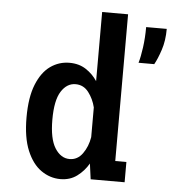

<svg xmlns="http://www.w3.org/2000/svg" viewBox="-54 -799 771 859"><g transform="rotate(5 332.0 -369.5)"><path d="M248.5 11Q202 11 162.2 -16.8Q122.5 -44.5 98.2 -102.5Q74 -160.5 74 -251Q74 -341.5 97.2 -399Q120.5 -456.5 159 -483.8Q197.5 -511 244.5 -511Q287.5 -511 318.8 -490.5Q350 -470 370 -439.5V-750H486.5V-91H536.5V0H384L374.5 -70Q355 -36 323.5 -12.5Q292 11 248.5 11ZM190 -251Q190 -165 216.2 -123.5Q242.5 -82 282 -82Q317.5 -82 340.2 -113.5Q363 -145 370 -188V-321.5Q361 -359 338.5 -388.5Q316 -418 280 -418Q241 -418 215.5 -378Q190 -338 190 -251ZM552 -538Q560 -565 566 -608.2Q572 -651.5 572 -700H664.5Q664.5 -647 650.5 -604.8Q636.5 -562.5 622.5 -538Z"/></g></svg>

Font: Trispace SemiCondensed Medium
Style: Regular
Weight: 500
Width: 4
Designer: Tyler Finck
Foundry: Etcetera Type Company
Version: Version 1.210; ttfautohint (v1.8.3)